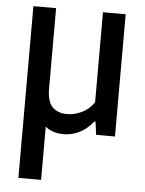

<svg xmlns="http://www.w3.org/2000/svg" viewBox="-54 -588 644 851"><g transform="rotate(5 268.0 -162.0)"><path d="M470.5 -544V0H386.5L379 -58H373.5Q347 -24.5 313.5 -7.5Q280 9.5 242.5 9.5Q192 9.5 161 -17V220H60V-544H161V-185.5Q161 -129 184.5 -104.8Q208 -80.5 250.5 -80.5Q282.5 -80.5 315.5 -96.2Q348.5 -112 369.5 -143.5V-544Z"/></g></svg>

Font: Encode Sans Semi Condensed Medium
Style: Regular
Weight: 500
Width: 4
Designer: Multiple Designers
Foundry: Impallari Type
Version: Version 2.000